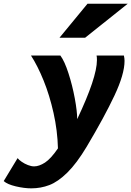

<svg xmlns="http://www.w3.org/2000/svg" viewBox="-114 -799 716 1046"><path d="M564.5 -467.3Q564.5 -395 509.5 -278.3Q454.6 -161.6 358.4 0Q303.7 91.3 252.7 141.4Q201.7 191.4 155 209.2Q108.4 227.1 56.2 227.1Q18.1 227.1 -27.8 216.3Q-73.7 205.6 -93.8 187.5L-18.1 62.5Q-11.2 71.8 4.4 82.5Q20 93.3 38.3 100.3Q56.6 107.4 71.8 107.4Q99.1 107.4 131.1 86.7Q163.1 65.9 201.7 9.3Q199.2 -87.4 177.7 -183.6Q156.2 -279.8 123.5 -360.4Q90.8 -440.9 54.7 -496.6H214.8Q237.8 -465.8 259 -399.9Q280.3 -334 293.5 -262.9Q306.6 -191.9 306.6 -149.9Q414.1 -377 414.1 -471.7Q414.1 -488.8 412.1 -496.6H561Q564.5 -480.5 564.5 -467.3ZM582 -778.8 349.6 -593.3H210L362.8 -778.8Z"/></svg>

Font: Lesson One Extra
Style: Italic
Weight: 800
Italic angle: -14°
Designer: But Ko, Victor Gaultney, Annie Olsen, Julie Remington, Don Collingsworth, Eric Hays, Becca Hirsbrunner
Version: Version 1.100